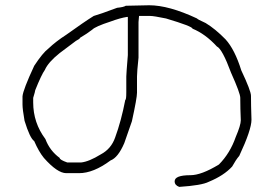

<svg xmlns="http://www.w3.org/2000/svg" viewBox="-20 -610 1040 737"><path d="M552.7 -589.8Q627.9 -589.8 736.3 -539.1Q736.3 -536.6 769.5 -521.5Q806.6 -499 845.7 -459Q881.3 -419.9 906.2 -339.8Q943.4 -261.2 943.4 -242.2Q943.4 -206.5 945.3 -150.4Q945.3 -111.8 898.4 -11.7Q885.3 3.4 871.1 29.3Q839.4 64 781.2 87.9Q754.9 101.6 668 107.4Q650.4 101.1 650.4 85.9Q650.4 62.5 710.9 62.5Q752.9 62.5 820.3 21.5Q863.3 -22 884.8 -84Q904.3 -129.4 904.3 -148.4Q902.3 -193.4 902.3 -230.5V-234.4Q902.3 -252 867.2 -330.1Q833 -422.4 812.5 -431.6Q768.1 -480 718.8 -500Q718.8 -508.8 617.2 -539.1Q570.3 -548.8 556.6 -548.8H513.7L511.7 -525.4V-388.7Q505.9 -333.5 505.9 -316.4V-253.9Q505.9 -233.9 486.3 -144.5L457 -60.5Q433.1 -4.9 404.3 5.9Q338.9 54.7 283.2 54.7H234.4Q200.2 54.7 148.4 -3.9Q128.9 -27.8 111.3 -68.4Q94.7 -79.6 74.2 -146.5Q66.4 -190.4 66.4 -209V-240.2Q68.4 -265.1 111.3 -357.4Q144 -407.2 166 -423.8Q194.8 -451.2 234.4 -476.6Q303.7 -526.4 339.8 -548.8Q361.8 -554.7 429.7 -580.1Q454.6 -582.5 462.9 -587.9Q541 -589.8 552.7 -589.8ZM107.4 -234.4V-216.8Q107.4 -138.7 154.3 -76.2Q170.9 -31.7 209 -3.9Q209 3.4 238.3 13.7H291Q321.3 10.7 367.2 -17.6Q406.7 -38.6 421.9 -82Q445.3 -145.5 460.9 -226.6Q464.8 -226.6 464.8 -255.9V-316.4Q464.8 -325.7 470.7 -398.4V-544.9H466.8Q441.4 -541 404.3 -527.3Q345.7 -508.3 334 -496.1Q314.5 -481 287.1 -464.8Q287.1 -460.9 271.5 -453.1L209 -406.2Q164.6 -370.6 152.3 -341.8Q139.2 -323.7 115.2 -263.7Q115.2 -259.8 107.4 -234.4Z"/></svg>

Font: CEF Fonts CJK
Style: Regular
Weight: 400
Designer: PartyBoss (派对大魔王)
Version: Release 2.25